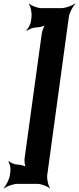

<svg xmlns="http://www.w3.org/2000/svg" viewBox="-71 -873 446 1085"><path d="M107 -777 104 -753C102 -737 88 -711 78 -702L81 -699C91 -708 118 -718 134 -718C150 -718 181 -725 191 -734L188 -737C178 -728 167 -699 165 -683L68 22C66 38 69 67 77 76L80 73C72 64 44 57 28 57C12 57 -12 47 -20 38L-24 41C-16 50 -10 76 -12 92L-15 116C-18 140 -37 177 -51 190L-49 192C-34 180 4 166 28 166H139C163 166 199 180 210 192L212 190C202 177 193 140 196 116L318 -777C321 -801 341 -838 355 -851L353 -853C338 -841 299 -827 275 -827H164C140 -827 105 -841 94 -853L92 -851C102 -838 110 -801 107 -777Z"/></svg>

Font: Asimov
Style: EdgeWideIt
Weight: 500
Designer: Google
Version: Version 2.000980: 2014